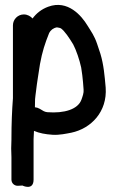

<svg xmlns="http://www.w3.org/2000/svg" viewBox="-20 -538 470 772"><path d="M120.4 -106.7C120.7 -117 121 -127 121 -139.3C121.6 -149.5 123.8 -161.4 124.8 -171.2C129.1 -209.4 134.9 -240 140.7 -280C150.1 -331.4 160.7 -362.9 177.8 -405.7C183.8 -416.8 193.4 -425.1 208.7 -428C214.8 -427.6 223.6 -424.9 225 -424C240.9 -412.2 258 -386.2 274.3 -359.5C286.2 -337.2 299.7 -297.6 306.4 -266.6L310.8 -236C313.5 -216.8 314.4 -198.3 316.1 -177.6C317.5 -164.7 312.1 -150.4 307.5 -137.4C293.5 -98.3 238.3 -81.5 170.1 -86.9C159 -88.2 153.3 -92.1 139.8 -100.5C133.2 -104.3 127.3 -106.1 120.4 -106.7ZM26 94V184C26 200 39.3 209.7 52.3 209L70.1 208C70.1 208 115 230.4 115 184V21.6C115.4 12.4 116.1 -0.5 116.6 -11.8C138.4 -2.5 162.2 2 191.4 3.9C219.2 5.7 247.2 -0.8 266.9 -4.5C346.1 -21.2 411.9 -88.6 404.9 -186C400.6 -233.9 397.1 -277.4 383.8 -321.5L370.7 -360.9C359.5 -394.5 346.6 -411.1 331.3 -436C308.5 -473.5 253.4 -540.3 173.9 -511C146.5 -500.9 126.1 -484.3 110.9 -463.7C103.4 -472.4 90.4 -480 76 -480C51.7 -480 32 -460.3 32 -436V-143C28.2 -93 26 -39.5 26 18V23.3C25.4 34.9 25 48.2 25 59C25 71 26 82.7 26 94Z"/></svg>

Font: Just Breathe
Style: Bd
Weight: 400
Foundry: Cannot Into Space Fonts
Version: Version 0.72